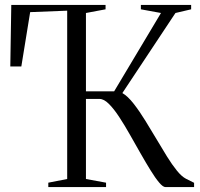

<svg xmlns="http://www.w3.org/2000/svg" viewBox="-20 -763 816 783"><path d="M177 0V-18L254 -33V-719.5L103 -713.5L67 -492H22L26 -743H410.5V-725L330.5 -710V-390.5H445.5L636.5 -710L554.5 -725V-743H759.5V-725L695.5 -710L479 -383.5Q501 -371 525.5 -339.5Q550 -308 573.5 -269.5Q596 -233.5 618 -196Q640 -158.5 661 -124.8Q682 -91 701.5 -67Q721 -43 738.5 -34L771.5 -17.5V0H655Q644.5 0 628.8 -18.8Q613 -37.5 593.8 -68.8Q574.5 -100 553 -137.8Q531.5 -175.5 510 -213.5Q488 -252.5 466.2 -285.8Q444.5 -319 424.2 -339.2Q404 -359.5 386 -359.5H330.5V-33L412.5 -18V0Z"/></svg>

Font: Merriweather 144pt Light
Style: Regular
Weight: 300
Version: Version 2.100